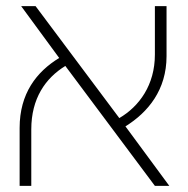

<svg xmlns="http://www.w3.org/2000/svg" viewBox="-20 -606 612 626"><path d="M44 0H82V-184C82 -285 128 -351 193 -391L485 0H532L389 -194C463 -240 523 -313 523 -423V-586H485V-428C485 -329 434 -259 369 -221L96 -586H49L173 -417C99 -372 44 -301 44 -189Z"/></svg>

Font: Noto Sans Hebrew Condensed ExtraLight
Style: Regular
Weight: 200
Width: 3
Designer: Monotype Design Team
Foundry: Monotype Imaging Inc.
Version: Version 2.004